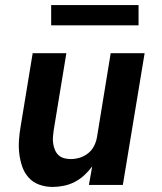

<svg xmlns="http://www.w3.org/2000/svg" viewBox="-20 -730 640 758"><path d="M188 8Q160 8 135 -1Q110 -10 93 -29Q76 -48 67.5 -73Q59 -98 56 -124.5Q53 -151 55 -178.5Q57 -206 62 -234L109 -520H242L192 -216Q190 -203 189 -189.5Q188 -176 190 -163Q192 -150 197 -138Q202 -126 211 -117.5Q220 -109 233 -105.5Q246 -102 259 -102Q277 -102 295 -107.5Q313 -113 328 -125Q343 -137 351.5 -154Q360 -171 363 -189L417 -520H551L465 0H331L344 -73Q330 -54 312.5 -38Q295 -22 274.5 -11.5Q254 -1 231.5 3.5Q209 8 188 8ZM527 -630H182V-710H527Z"/></svg>

Font: Iosevka SS04 XBd Ex
Style: Italic
Weight: 800
Width: 7
Italic angle: -9°
Monospace: yes
Designer: Belleve Invis
Foundry: Belleve Invis
Version: Version 19.0.0; ttfautohint (v1.8.4)